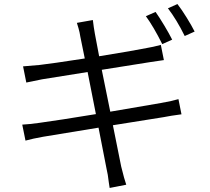

<svg xmlns="http://www.w3.org/2000/svg" viewBox="-20 -869 1040 949"><path d="M831 -673 782 -651Q739 -737 701 -789L749 -810Q768 -783 792 -743Q816 -703 831 -673ZM942 -713 893 -691Q853 -772 810 -828L857 -849Q878 -822 903 -781.5Q928 -741 942 -713ZM176 -262Q272 -275 454 -305L413 -513L188 -477Q163 -472 110 -461L94 -541L176 -548Q231 -554 399 -580L377 -688Q374 -709 368 -729.5Q362 -750 360 -756L439 -770Q443 -735 449 -702L470 -591Q644 -619 707 -632Q733 -636 775 -647L790 -572L722 -562L483 -524L525 -317L776 -360Q832 -370 862 -379L877 -304Q872 -304 828 -297Q821 -296 811 -294Q801 -292 789 -290L538 -250L579 -46Q595 19 604 44L522 60Q520 44 518 34Q513 -10 507 -33L467 -238L193 -193Q142 -184 106 -174L90 -253Q128 -255 176 -262Z"/></svg>

Font: Sinter Normal
Style: Regular
Weight: 350
Foundry: Adobe & rsms
Version: Version 1.000